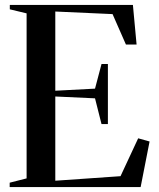

<svg xmlns="http://www.w3.org/2000/svg" viewBox="-20 -763 647 783"><path d="M88.5 -35.5V-708.5L20 -725V-743H522L537 -581.5H493.5L439 -705.5L205.5 -716V-393L367.5 -401.5L394 -502H420V-257H394L367.5 -362L205.5 -369.5V-26L471.5 -44.5L543.5 -199L590 -186L553.5 0H19.5V-18Z"/></svg>

Font: Merriweather 144pt Medium
Style: Regular
Weight: 500
Version: Version 2.100